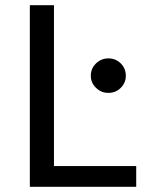

<svg xmlns="http://www.w3.org/2000/svg" viewBox="-20 -720 563 740"><path d="M188 -700V-80H505V0H95V-700ZM465 -428Q465 -401 445.5 -381.5Q426 -362 398 -362Q370 -362 350 -381.5Q330 -401 330 -428Q330 -456 350 -475.5Q370 -495 398 -495Q426 -495 445.5 -475.5Q465 -456 465 -428Z"/></svg>

Font: Goli
Style: Regular
Weight: 400
Designer: jaikishan Patel
Foundry: MagicType
Version: Version 1.000